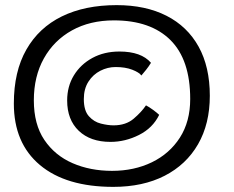

<svg xmlns="http://www.w3.org/2000/svg" viewBox="-20 -695 912 749"><path d="M422 34Q237.5 34 135.8 -51.2Q34 -136.5 34 -291Q34 -416 82.8 -501.5Q131.5 -587 221.2 -631Q311 -675 435 -675Q548 -675 629.5 -633.5Q711 -592 754.8 -513Q798.5 -434 798.5 -321.5Q798.5 -212 752.5 -132.2Q706.5 -52.5 622 -9.2Q537.5 34 422 34ZM417 -28.5Q503.5 -28.5 572.5 -62Q641.5 -95.5 681.8 -158.2Q722 -221 722 -309Q722 -462 644.8 -538.8Q567.5 -615.5 424.5 -615.5Q331 -615.5 260.8 -576.5Q190.5 -537.5 151.2 -467.2Q112 -397 112 -303.5Q112 -210 153 -149.2Q194 -88.5 263 -58.5Q332 -28.5 417 -28.5ZM411 -141.5Q332.5 -141.5 287.2 -184.8Q242 -228 242 -303Q242 -358 268.2 -401Q294.5 -444 340.5 -469Q386.5 -494 446 -494Q531 -494 569 -450Q560.5 -436 550 -422.8Q539.5 -409.5 531.5 -400.5Q523 -412.5 496 -423Q469 -433.5 431 -433.5Q400 -433.5 371.5 -419Q343 -404.5 325 -376.5Q307 -348.5 307 -308.5Q307 -263.5 326.8 -241.5Q346.5 -219.5 373.8 -212.8Q401 -206 423 -206Q471 -206 501.5 -232Q532 -258 549.5 -284Q562 -277.5 577 -266.5Q592 -255.5 601 -247Q576 -195.5 522.2 -168.5Q468.5 -141.5 411 -141.5Z"/></svg>

Font: Grandstander Light
Style: Regular
Weight: 300
Designer: Tyler Finck
Foundry: Etcetera Type Co
Version: Version 1.200; ttfautohint (v1.8.3)